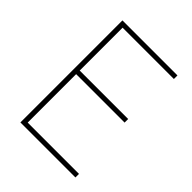

<svg xmlns="http://www.w3.org/2000/svg" viewBox="-200 -832 950 950"><g transform="rotate(45 275.0 -357.0)"><path d="M488 0H103V-714H488V-689H129V-389H468V-364H129V-25H488Z"/></g></svg>

Font: Noto Sans Thin
Style: Regular
Weight: 100
Designer: Monotype Design Team
Foundry: Monotype Imaging Inc.
Version: Version 2.007